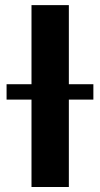

<svg xmlns="http://www.w3.org/2000/svg" viewBox="-20 -748 401 768"><path d="M255.4 -727.5V0H106V-727.5ZM6.3 -349.6V-411.1H353.5V-349.6Z"/></svg>

Font: Inter 17pt
Style: Bold
Weight: 700
Version: Version 4.001;git-66647c0bb